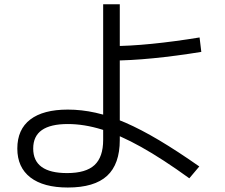

<svg xmlns="http://www.w3.org/2000/svg" viewBox="-20 -823 1040 887"><path d="M293.3 43.3Q180.7 43.3 120.3 -3.3Q60 -50 60 -136.7Q60 -225 119.8 -270.9Q179.7 -316.7 293.3 -316.7Q356.7 -316.7 421.9 -302.2Q487 -287.7 559.2 -256.4Q631.4 -225 715.4 -175Q799.4 -125 900.7 -54L854.6 0.7Q730.7 -89 632 -144.1Q533.3 -199.3 451 -224.6Q368.7 -250 293.3 -250Q213.4 -250 173.4 -222Q133.4 -194 133.4 -136.7Q133.4 -23.4 290 -23.4Q376.7 -23.4 416.6 -60.4Q456.6 -97.4 456.6 -176.7V-803.3H533.4V-176.7Q533.4 -64.7 474.7 -10.7Q416 43.3 293.3 43.3ZM492 -610Q576 -610 681.2 -620.5Q786.3 -631 902 -650L910 -583.3Q793.7 -564.3 687.2 -553.8Q580.7 -543.3 495.3 -543.3Z"/></svg>

Font: M PLUS 2 Thin
Style: Regular
Weight: 100
Designer: Coji Morishita
Foundry: UNDERFOREST DESIGN
Version: Version 1.001